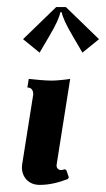

<svg xmlns="http://www.w3.org/2000/svg" viewBox="-20 -518 300 543"><path d="M150.6 -483.4H154.5C157.5 -468.8 166 -449.2 186.8 -414.1L213.1 -369.1L260 -407.2L166.3 -498H138.9L45.2 -407.2L92 -369.1L118.4 -414.1C139.2 -449.2 147.7 -468.8 150.6 -483.4ZM43.7 -59.6C42.5 -51.8 42 -48.3 42 -44.4C42 -17.3 61 4.9 92 4.9C120.8 4.9 145 -1.7 172.1 -11.7L174.6 -16.6L167.7 -36.9L163.1 -39.3C158 -37.6 155.3 -37.1 152.3 -37.1C145.5 -37.1 139.9 -42.7 139.9 -49.8C139.9 -50.8 140.4 -54.2 141.4 -60.5L178.5 -294.9C166.5 -292.7 138.4 -290 127 -290C107.9 -290 77.6 -293 61.3 -294.9L57.4 -270.5C68.1 -270.5 74 -263.7 74 -251Z"/></svg>

Font: RisaltypS01
Style: Medium
Weight: 500
Italic angle: -9°
Designer: gluk
Foundry: gluk
Version: Version 0.24